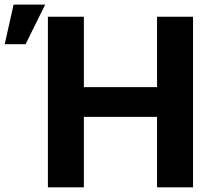

<svg xmlns="http://www.w3.org/2000/svg" viewBox="-141 -799 907 819"><path d="M63.3 0V-727.5H216.8V-427.3H528.9V-727.5H682.4V0H528.9V-300.6H216.8V0ZM-120.9 -610.5 -83 -779.5H51.8L-31.8 -610.5Z"/></svg>

Font: GitLab Sans
Style: Regular
Weight: 400
Designer: Rasmus Andersson
Foundry: Modifications by GitLab B.V., manufactured by rsms
Version: Version 4.000;git-c8fb6b7